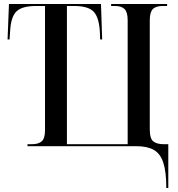

<svg xmlns="http://www.w3.org/2000/svg" viewBox="-20 -734 893 964"><path d="M815 210Q815 129 800 83Q785 37 752 18.5Q719 0 665 0H118V-10H140Q174 -10 190 -25Q206 -40 206 -80V-704H162Q91 -704 63 -677Q35 -650 31 -580L28 -536H18L25 -714H487L493 -536H483L481 -580Q476 -650 448.5 -677Q421 -704 351 -704H316V-10H621V-632Q621 -673 605.5 -688.5Q590 -704 556 -704H538V-714H819V-704H798Q763 -704 747.5 -688.5Q732 -673 732 -632V-85Q732 -37 750.5 -23.5Q769 -10 801 -10H825V210Z"/></svg>

Font: Noto Serif Display SemiCondensed Medium
Style: Regular
Weight: 500
Width: 4
Designer: Monotype Design Team
Foundry: Monotype Imaging Inc.
Version: Version 2.009